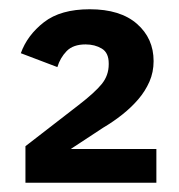

<svg xmlns="http://www.w3.org/2000/svg" viewBox="-20 -724 387 415"><path d="M318 -329H35V-408L150 -497Q185 -524 200 -542.5Q215 -561 215 -585V-587Q215 -610 200 -619Q185 -628 165 -628Q138 -628 124 -613.5Q110 -599 104 -579L25 -609Q39 -648 75 -676Q111 -704 174 -704Q240 -704 276 -672.5Q312 -641 312 -592Q312 -568 303 -547.5Q294 -527 279 -509.5Q264 -492 244.5 -476.5Q225 -461 203 -448L133 -402H318Z"/></svg>

Font: IBM Plex Sans SmBld
Style: Regular
Weight: 600
Designer: Mike Abbink, Paul van der Laan, Pieter van Rosmalen
Foundry: Bold Monday
Version: Version 3.005